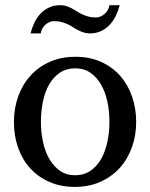

<svg xmlns="http://www.w3.org/2000/svg" viewBox="-20 -715 584 747"><path d="M405.8 -241.2Q405.8 -282.2 397.7 -319.8Q389.6 -357.4 373 -386.2Q356.4 -415 331.5 -432.1Q306.6 -449.2 272.9 -449.2Q238.3 -449.2 212.9 -432.1Q187.5 -415 171.1 -386.2Q154.8 -357.4 147 -319.8Q139.2 -282.2 139.2 -241.2Q139.2 -200.7 147.2 -163.1Q155.3 -125.5 171.9 -96.7Q188.5 -67.9 213.4 -50.5Q238.3 -33.2 272 -33.2Q306.2 -33.2 331.5 -50.3Q356.9 -67.4 373.3 -96.2Q389.6 -125 397.7 -162.6Q405.8 -200.2 405.8 -241.2ZM509.8 -240.2Q509.8 -187 492.9 -140.9Q476.1 -94.7 445.1 -60.8Q414.1 -26.9 369.9 -7.3Q325.7 12.2 271 12.2Q216.3 12.2 172.4 -7.1Q128.4 -26.4 97.7 -60.1Q66.9 -93.8 50.5 -139.9Q34.2 -186 34.2 -240.2Q34.2 -293.5 50.8 -339.8Q67.4 -386.2 98.6 -420.7Q129.9 -455.1 174.1 -474.6Q218.3 -494.1 273.9 -494.1Q329.6 -494.1 373.5 -474.1Q417.5 -454.1 447.8 -419.7Q478 -385.3 493.9 -339.1Q509.8 -293 509.8 -240.2ZM445.8 -694.8Q439.9 -672.9 430.2 -652.8Q420.4 -632.8 406.2 -617.9Q392.1 -603 373 -594Q354 -585 329.6 -585Q316.4 -585 305.4 -588.6Q294.4 -592.3 284.4 -597.4Q274.4 -602.5 264.6 -608.9Q254.9 -615.2 243.9 -620.4Q232.9 -625.5 219.7 -629.2Q206.5 -632.8 190.4 -632.8Q180.2 -632.8 171.4 -628.7Q162.6 -624.5 155.5 -617.9Q148.4 -611.3 144 -602.5Q139.6 -593.8 138.7 -585H98.6Q104.5 -606.9 114 -627Q123.5 -647 137.9 -662.1Q152.3 -677.2 171.4 -686Q190.4 -694.8 214.8 -694.8Q228 -694.8 238.8 -691.2Q249.5 -687.5 259.5 -682.4Q269.5 -677.2 279.1 -670.9Q288.6 -664.6 299.6 -659.4Q310.5 -654.3 323.5 -650.6Q336.4 -647 352.5 -647Q362.8 -647 371.8 -651.1Q380.9 -655.3 388.2 -661.9Q395.5 -668.5 400.1 -677.2Q404.8 -686 405.8 -694.8Z"/></svg>

Font: BabelStone Ogham Lithic
Style: Regular
Weight: 400
Designer: Andrew West
Foundry: BabelStone
Version: Version 1.02 March 14, 2022